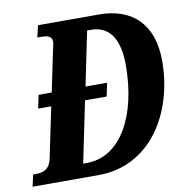

<svg xmlns="http://www.w3.org/2000/svg" viewBox="-100 -790 835 867"><g transform="rotate(-10 317.5 -357.0)"><path d="M655 -459C655 -624 565 -714 410 -714H131L118 -660H128C164 -660 185 -656 185 -628C185 -619 181 -605 177 -587L139 -404H79L66 -343H126L78 -112C67 -61 36 -54 4 -54H-8L-20 0H283C519 0 655 -216 655 -459ZM223 -63 281 -343H380L393 -404H294L345 -652H363C442 -652 490 -595 490 -468C490 -238 397 -63 240 -63Z"/></g></svg>

Font: Noto Serif Condensed Extra
Style: Italic
Weight: 800
Width: 3
Italic angle: -12°
Designer: Monotype Design Team
Foundry: Monotype Imaging Inc.
Version: Version 1.901